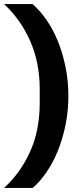

<svg xmlns="http://www.w3.org/2000/svg" viewBox="-33 -780 391 938"><path d="M301 -312Q301 -239 287.5 -171.5Q274 -104 250.5 -45.5Q227 13 195 60Q163 107 127 138H-13Q67 65 114 -39Q161 -143 161 -276V-346Q161 -474 114.5 -579.5Q68 -685 -13 -760H126Q164 -727 196 -680Q228 -633 251 -575.5Q274 -518 287.5 -451Q301 -384 301 -312Z"/></svg>

Font: Aneliza ExtraBold
Style: Regular
Weight: 800
Designer: Mike Abbink, Paul van der Laan, Pieter van Rosmalen
Foundry: Bold Monday
Version: Version 3.001;September 8, 2019;FontCreator 11.5.0.2425 64-b